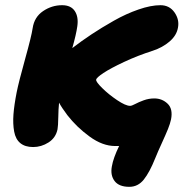

<svg xmlns="http://www.w3.org/2000/svg" viewBox="-20 -537 717 735"><path d="M106.9 25.9Q76.2 25.9 57.9 11Q39.6 -3.9 34.2 -33.4Q28.8 -63 31.5 -98.9Q34.2 -134.8 43.9 -184.1Q51.8 -223.6 76.2 -311.3Q100.6 -398.9 105 -429.2Q111.3 -471.7 144.8 -494.4Q178.2 -517.1 217.8 -517.1Q251.5 -517.1 266.4 -494.6Q281.2 -472.2 275.9 -436Q271.5 -404.8 256.8 -353Q292.5 -380.4 330.3 -405.5Q368.2 -430.7 415.5 -457.5Q462.9 -484.4 510.3 -500.7Q557.6 -517.1 594.2 -517.1Q628.9 -517.1 648.2 -489.3Q667.5 -461.4 661.1 -430.2Q655.8 -400.9 628.9 -377.9Q602.1 -355 564.9 -342.8Q506.8 -324.2 454.8 -299.8Q402.8 -275.4 376 -257.6Q349.1 -239.7 348.1 -231.9Q346.7 -224.1 371.1 -200Q395.5 -175.8 428.2 -153.8Q460.9 -131.8 478 -131.8Q484.4 -131.8 497.6 -138.9Q510.7 -146 530.3 -153.1Q549.8 -160.2 570.8 -160.2Q600.6 -160.2 621.6 -140.1Q642.6 -120.1 634.8 -80.1Q631.3 -63.5 623 -43Q614.7 -22.5 599.4 11Q584 44.4 574.2 68.8Q552.7 122.6 530.5 150.4Q508.3 178.2 475.1 178.2Q435.5 178.2 418.7 156Q401.9 133.8 408.2 100.1Q413.6 67.9 436 22H420.9Q372.6 22 323 -14.2Q273.4 -50.3 237.8 -96.2Q215.8 -125.5 206.1 -144Q203.6 -119.6 203.1 -87.4Q202.6 -55.2 200.2 -42Q193.4 -9.3 165.8 8.3Q138.2 25.9 106.9 25.9Z"/></svg>

Font: Shantell Sans Bouncy
Style: Italic
Weight: 800
Italic angle: -11.31°
Designer: Stephen Nixon, Anya Danilova, Shantell Martin
Foundry: Arrow Type
Version: Version 1.006;[9816181b4]